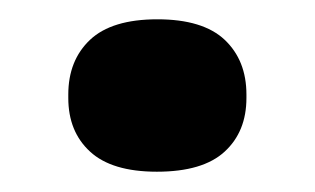

<svg xmlns="http://www.w3.org/2000/svg" viewBox="-20 -360 318 194"><path d="M138.5 -186.5Q93 -186.5 71 -206.8Q49 -227 49 -261V-264.5Q49 -299 71 -319.8Q93 -340.5 139 -340.5Q185 -340.5 207 -319.8Q229 -299 229 -264.5V-261Q229 -227 207 -206.8Q185 -186.5 138.5 -186.5Z"/></svg>

Font: Anek Latin Expanded
Style: Bold
Weight: 700
Width: 7
Designer: Yesha Goshar
Foundry: Ek Type
Version: Version 1.003